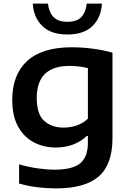

<svg xmlns="http://www.w3.org/2000/svg" viewBox="-20 -816 722 1066"><path d="M291.5 230Q242.5 230 189.5 223.8Q136.5 217.5 86 203V96.5Q140.5 112 190.8 119Q241 126 283 126Q382 126 425 91Q468 56 468 -24V-61H461.5Q430 -30.5 386.5 -13.8Q343 3 289 3Q222.5 3 167.8 -25.8Q113 -54.5 80.5 -113Q48 -171.5 48 -261Q48 -402 131.2 -477.8Q214.5 -553.5 378 -553.5Q435 -553.5 494.8 -545.8Q554.5 -538 604.5 -523.5V-49Q604.5 97.5 528 163.8Q451.5 230 291.5 230ZM333.5 -107.5Q369.5 -107.5 405 -119.2Q440.5 -131 468 -157V-438Q448 -443 422 -446.5Q396 -450 366 -450Q184 -450 184 -272.5Q184 -181 226 -144.2Q268 -107.5 333.5 -107.5ZM354.5 -624.5Q263 -624.5 214.8 -671.8Q166.5 -719 162 -796H246.5Q250.5 -750.5 275.8 -722.8Q301 -695 354.5 -695Q408 -695 432.8 -722.8Q457.5 -750.5 461.5 -796H546Q541.5 -718.5 493.5 -671.5Q445.5 -624.5 354.5 -624.5Z"/></svg>

Font: Encode Sans Expanded SemiBold
Style: Regular
Weight: 600
Width: 7
Designer: Multiple Designers
Foundry: Impallari Type
Version: Version 3.000; ttfautohint (v1.8.3) -l 8 -r 50 -G 200 -x 14 